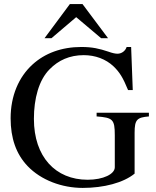

<svg xmlns="http://www.w3.org/2000/svg" viewBox="-20 -906 762 940"><path d="M709 -354H453V-336C532 -330 542 -322 542 -244V-87C542 -54 486 -26 409 -26C252 -26 146 -138 146 -324C146 -423 170 -514 223 -567C266 -611 321 -636 390 -636C446 -636 498 -617 536 -581C566 -552 582 -526 607 -465H630L622 -676H600C594 -657 576 -643 555 -643C545 -643 530 -646 511 -653C466 -668 432 -676 378 -676C281 -676 199 -645 139 -590C72 -529 32 -437 32 -327C32 -229 59 -152 115 -93C181 -24 283 14 385 14C488 14 584 -11 639 -56V-256C639 -321 651 -331 709 -336ZM509 -719 384 -886H322L198 -719H232L353 -822L475 -719Z"/></svg>

Font: XITS
Style: Regular
Weight: 400
Designer: MicroPress Inc., with final additions and corrections provided by Coen Hoffman, Elsevier (retired)
Version: Version 1.302